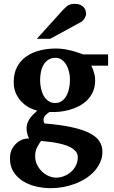

<svg xmlns="http://www.w3.org/2000/svg" viewBox="-20 -754 595 1005"><path d="M387.2 68.8Q387.2 51.3 376.5 38.6Q365.7 25.9 348.6 16.8Q331.5 7.8 310.1 2Q288.6 -3.9 267.1 -7.6Q245.6 -11.2 226.6 -12.9Q207.5 -14.6 194.8 -16.1Q189.9 -8.8 184.6 -1Q179.2 6.8 174.6 16.1Q169.9 25.4 167 36.9Q164.1 48.3 164.1 62Q163.6 85.9 173.3 106.7Q183.1 127.4 198.7 142.8Q214.4 158.2 234.1 167Q253.9 175.8 273.9 175.8Q293.9 175.8 314.2 168.2Q334.5 160.6 350.6 146.7Q366.7 132.8 377 113Q387.2 93.3 387.2 68.8ZM346.2 -335.9Q346.2 -356.4 341.6 -377.2Q336.9 -397.9 327.4 -414.3Q317.9 -430.7 303.7 -440.9Q289.6 -451.2 271 -451.2Q248.5 -451.2 232.9 -441.2Q217.3 -431.2 207.8 -414.6Q198.2 -397.9 194.1 -377.2Q189.9 -356.4 189.9 -335Q189.9 -313 194.6 -291.3Q199.2 -269.5 208.7 -252.7Q218.3 -235.8 233.4 -225.3Q248.5 -214.8 269 -214.8Q289.6 -214.8 304 -225.3Q318.4 -235.8 327.9 -253.2Q337.4 -270.5 341.8 -292.2Q346.2 -314 346.2 -335.9ZM458 -410.2Q463.4 -399.4 467.8 -387.2Q471.7 -376.5 474.9 -363Q478 -349.6 478 -334Q478 -300.3 466.8 -274.7Q455.6 -249 436.8 -230.2Q418 -211.4 393.6 -198.7Q369.1 -186 342.5 -178.7Q315.9 -171.4 289.1 -168.9Q262.2 -166.5 238.8 -168Q230 -162.1 222.9 -155.8Q215.8 -149.4 211.9 -142.3Q208 -135.3 207.8 -127Q207.5 -118.7 211.9 -107.9Q293.9 -101.1 351.8 -88.9Q409.7 -76.7 446.3 -58.6Q482.9 -40.5 499.5 -15.9Q516.1 8.8 516.1 40Q516.1 68.8 505.1 94.2Q494.1 119.6 475.1 140.9Q456.1 162.1 430.2 179Q404.3 195.8 374.3 207.3Q344.2 218.8 311.5 224.9Q278.8 231 246.1 231Q206.5 231 168.2 221.9Q129.9 212.9 99.6 193.8Q69.3 174.8 50.8 145.5Q32.2 116.2 32.2 76.2Q32.2 44.9 43.9 24.2Q55.7 3.4 71.8 -9Q87.9 -21.5 104.7 -25.9Q121.6 -30.3 131.8 -28.8Q125 -42.5 122.1 -57.4Q119.1 -72.3 119.1 -82Q119.1 -94.7 122.6 -106.2Q126 -117.7 132.8 -128.7Q139.6 -139.6 150.1 -150.9Q160.6 -162.1 174.8 -174.8Q161.6 -177.7 140.9 -187Q120.1 -196.3 100.3 -214.1Q80.6 -231.9 66.2 -259Q51.8 -286.1 51.8 -325.2Q51.8 -370.1 69.1 -403.1Q86.4 -436 116.5 -457.5Q146.5 -479 186.8 -489.5Q227.1 -500 272.9 -500Q296.4 -500 317.1 -496.6Q337.9 -493.2 355.7 -488.5Q373.5 -483.9 388.4 -478.5Q403.3 -473.1 416 -469.2H545.9V-410.2ZM430.7 -681.2Q430.7 -676.3 428.5 -670.2Q426.3 -664.1 422.9 -658.2Q419.4 -652.3 414.6 -647.2Q409.7 -642.1 404.8 -639.2L242.7 -550.8H172.9L309.6 -702.1Q318.4 -711.4 325.4 -717.5Q332.5 -723.6 339.6 -727.3Q346.7 -731 354.5 -732.4Q362.3 -733.9 372.6 -733.9Q388.7 -733.9 399.7 -729Q410.6 -724.1 417.7 -716.6Q424.8 -709 427.7 -699.5Q430.7 -689.9 430.7 -681.2Z"/></svg>

Font: Charis SIL Eur
Style: Bold
Weight: 700
Foundry: SIL International
Version: Version 5.000